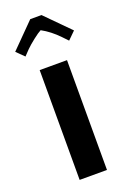

<svg xmlns="http://www.w3.org/2000/svg" viewBox="-133 -719 516 767"><g transform="rotate(-20 125.0 -335.5)"><path d="M148.9 -670.9 250 -568.8 217.8 -537.1 195.8 -560.1Q162.6 -594.7 125 -615.2Q113.3 -609.4 90.8 -591.8Q68.4 -574.2 54.2 -560.1L32.2 -537.1L0 -568.8L101.1 -670.9ZM66.9 0V-466.8H183.1V0Z"/></g></svg>

Font: Resagokr
Style: Bold
Weight: 600
Designer: gluk
Foundry: gluk
Version: Version 0.95